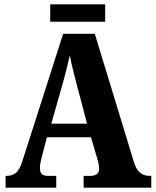

<svg xmlns="http://www.w3.org/2000/svg" viewBox="-20 -871 722 891"><path d="M6 0V-55H13Q36 -55 53.5 -68.5Q71 -82 85 -127L273 -714H420L602 -117Q613 -83 630.5 -69Q648 -55 673 -55H682V0H368V-55H402Q417 -55 428.5 -62.5Q440 -70 440 -89Q440 -101 436.5 -116Q433 -131 430 -140L402 -234H198L177 -155Q174 -143 169.5 -124Q165 -105 165 -91Q165 -74 173 -64.5Q181 -55 201 -55H241V0ZM218 -297H384L334 -487Q326 -519 318 -550.5Q310 -582 304 -614Q297 -583 289 -551.5Q281 -520 273 -490ZM213 -770V-851H468V-770Z"/></svg>

Font: Noto Serif Armenian Condensed ExtraBold
Style: Regular
Weight: 800
Width: 3
Designer: Monotype Design Team
Foundry: Monotype Imaging Inc.
Version: Version 2.008; ttfautohint (v1.8.4.7-5d5b)